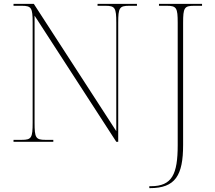

<svg xmlns="http://www.w3.org/2000/svg" viewBox="-20 -734 1114 994"><path d="M753 240H756C888 240 928 174 928 16V-616C928 -693 934 -704 984 -704H1026V-714H803V-704H844C894 -704 900 -693 900 -616V17C900 168 871 230 761 230H753ZM50 0H256V-10H215C165 -10 159 -21 159 -98V-653L582 0H592V-616C592 -693 598 -704 648 -704H689V-714H485V-704H526C576 -704 582 -693 582 -616V-55L155 -714H50V-704H93C143 -704 149 -693 149 -616V-98C149 -21 143 -10 93 -10H50Z"/></svg>

Font: Noto Serif Display Thin
Style: Regular
Weight: 100
Designer: Monotype Design Team
Foundry: Monotype Imaging Inc.
Version: Version 2.009